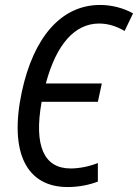

<svg xmlns="http://www.w3.org/2000/svg" viewBox="-20 -745 557 775"><path d="M253 10C299 10 341 1 375 -12V-87C343 -74 302 -65 265 -65C158 -65 116 -155 148 -334H375L391 -408H165C207 -565 281 -650 380 -650C413 -650 447 -641 483 -620L517 -691C478 -713 430 -725 384 -725C226 -725 115 -593 68 -374C16 -129 87 10 253 10Z"/></svg>

Font: Noto Sans Condensed
Style: Italic
Weight: 400
Width: 3
Italic angle: -12°
Designer: Monotype Design Team
Foundry: Monotype Imaging Inc.
Version: Version 2.013